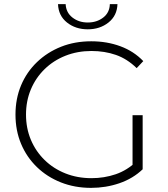

<svg xmlns="http://www.w3.org/2000/svg" viewBox="-20 -905 813 930"><path d="M421 5Q342 5 275 -21.5Q208 -48 158.5 -96Q109 -144 82 -208.5Q55 -273 55 -350Q55 -427 82 -491.5Q109 -556 159 -604Q209 -652 275.5 -678.5Q342 -705 422 -705Q498 -705 563 -681Q628 -657 674 -609L642 -575Q596 -620 541.5 -639Q487 -658 423 -658Q355 -658 297 -635Q239 -612 196 -570Q153 -528 129.5 -472Q106 -416 106 -350Q106 -284 129.5 -228Q153 -172 196 -130Q239 -88 297 -65Q355 -42 423 -42Q485 -42 540.5 -61Q596 -80 642 -124L671 -85Q624 -40 558.5 -17.5Q493 5 421 5ZM671 -85 622 -91V-347H671ZM405 -763Q346 -763 304.5 -796Q263 -829 261 -885H298Q300 -844 331 -820Q362 -796 405 -796Q449 -796 480 -820Q511 -844 512 -885H549Q547 -829 505.5 -796Q464 -763 405 -763Z"/></svg>

Font: Montserrat Thin Light
Style: Regular
Weight: 300
Version: Version 9.000